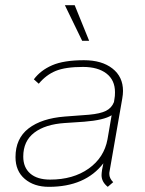

<svg xmlns="http://www.w3.org/2000/svg" viewBox="-20 -713 560 743"><path d="M404 -50Q403 -47 403 -40Q403 -23 418 -8L397 10Q373 -9 373 -35Q373 -42 375 -56L380 -81Q310 10 169 10Q112 10 76 -20.5Q40 -51 40 -105Q40 -177 90.5 -216Q141 -255 231 -262L324 -269Q368 -273 390 -284Q412 -295 421 -318L423 -331Q425 -340 425 -356Q425 -403 392 -428.5Q359 -454 301 -454Q233 -454 195.5 -438.5Q158 -423 130 -389L111 -406Q137 -441 182 -460.5Q227 -480 305 -480Q374 -480 415 -448Q456 -416 456 -361Q456 -348 453 -331ZM412 -267Q382 -248 306 -242L231 -237Q155 -232 112.5 -199.5Q70 -167 70 -107Q70 -65 97 -41.5Q124 -18 174 -18Q263 -18 323 -60.5Q383 -103 396 -174ZM231 -693H269L325 -555H298Z"/></svg>

Font: KoHo ExtraLight
Style: Italic
Weight: 275
Italic angle: -10°
Version: Version 1.000; ttfautohint (v1.6)